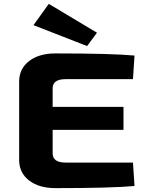

<svg xmlns="http://www.w3.org/2000/svg" viewBox="-20 -969 773 992"><path d="M430 -731 153 -839 232 -949 481 -800ZM667 -129 675 -8Q553 3 267 3Q182 3 131 -36Q80 -75 79 -140V-550Q80 -615 131 -654Q182 -693 267 -693Q553 -693 675 -682L667 -560H319Q252 -560 252 -513V-417H618V-298H252V-177Q252 -129 319 -129Z"/></svg>

Font: Exo 2 Expanded
Style: Bold
Weight: 700
Width: 7
Designer: Natanael Gama
Version: Version 1.001;PS 001.001;hotconv 1.0.70;makeotf.lib2.5.58329